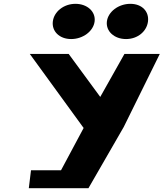

<svg xmlns="http://www.w3.org/2000/svg" viewBox="-20 -984 855 1003"><path d="M374.3 -964C312.6 -964 262.3 -923 256 -872C249.7 -821 290 -780 351.7 -780C413.4 -780 468 -821 474.3 -872C480.6 -923 436 -964 374.3 -964ZM661 -964C599.3 -964 544.7 -923 538.4 -872C532.2 -821 576.7 -780 638.4 -780C700.2 -780 746.9 -821 753.1 -872C759.4 -923 722.7 -964 661 -964ZM135.8 -702.1 416.9 -315.4 298.7 -94.4H141.9L130.5 -0.9H248.7H442.1L626.3 -320.5L814.6 -702.1H630L503.7 -477.7L338.9 -702.1Z"/></svg>

Font: Hussar
Style: BdSuprExtOblOne
Weight: 700
Foundry: Cannot Into Space Fonts
Version: Version 2.00